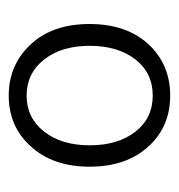

<svg xmlns="http://www.w3.org/2000/svg" viewBox="-5 -843 410 440"><g transform="rotate(90 200.0 -623.0)"><path d="M83 -760Q129 -808 199 -808Q269 -808 314 -760Q362 -709 362 -623.5Q362 -538 314 -487Q269 -438 199 -438Q129 -438 82 -488Q35 -538 35 -623.5Q35 -709 83 -760ZM116.5 -519Q148 -479 199 -479Q250 -479 281.5 -519Q313 -559 313 -623.5Q313 -688 282 -728Q251 -768 199 -768Q147 -768 116 -728Q85 -688 85 -623.5Q85 -559 116.5 -519Z"/></g></svg>

Font: Resource Han Rounded JP Light
Style: Regular
Weight: 300
Designer: Cyano Hao (round all glyphs); Ryoko NISHIZUKA 西塚涼子 (kana, bopomofo & ideographs); Paul D. Hunt (Latin, Greek & Cyrillic)
Foundry: Cyano Hao
Version: 0.990